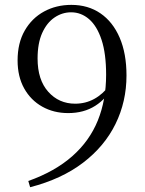

<svg xmlns="http://www.w3.org/2000/svg" viewBox="-20 -763 602 799"><path d="M105.4 16.1 97.8 -9.8Q208.6 -49.4 280.6 -112.8Q352.5 -176.3 387.1 -261.6Q421.6 -346.9 421.6 -452Q421.6 -539.9 402.6 -597.4Q383.6 -654.9 350.5 -683.4Q317.4 -711.8 276.1 -711.8Q238.7 -711.8 206.8 -690.1Q174.9 -668.5 155.6 -625.8Q136.4 -583 136.4 -519.6Q136.4 -430.7 180.8 -381.1Q225.1 -331.5 292.8 -331.5Q335.7 -331.5 371.7 -351.1Q407.7 -370.6 436.8 -409.2L456.7 -404.4H448.8Q424.1 -353 376.4 -322.7Q328.8 -292.4 263.8 -292.4Q203.5 -292.4 155.8 -319.2Q108.1 -345.9 80.6 -395.1Q53.2 -444.2 53.2 -511.8Q53.2 -583.9 82.9 -635.7Q112.6 -687.5 163.3 -715.1Q214 -742.7 276.9 -742.7Q346.7 -742.7 398.1 -707.4Q449.5 -672.2 478 -606.2Q506.4 -540.3 506.4 -448.9Q506.4 -340.2 460.6 -247Q414.7 -153.7 325.6 -85.8Q236.5 -17.8 105.4 16.1Z"/></svg>

Font: Early Summer Mincho VF
Style: Regular
Weight: 250
Designer: GuiWonder
Version: Version 1.002